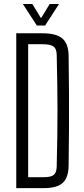

<svg xmlns="http://www.w3.org/2000/svg" viewBox="-20 -972 432 992"><path d="M64 0V-800H199.5Q271 -800 302.2 -773.2Q333.5 -746.5 334.5 -685Q336 -583.5 336.5 -491.8Q337 -400 336.5 -308.5Q336 -217 334.5 -115.5Q333.5 -53.5 303.8 -26.8Q274 0 206.5 0ZM125.5 -56.5H206.5Q244 -56.5 258.2 -68.8Q272.5 -81 273 -112Q275 -195 276 -264.8Q277 -334.5 277 -400.2Q277 -466 276 -535.8Q275 -605.5 273 -688.5Q272.5 -719.5 256.8 -731.5Q241 -743.5 199.5 -743.5H125.5ZM170.5 -840 98 -951.5H147L192 -878L237 -951.5H285L213 -840Z"/></svg>

Font: Big Shoulders Text Thin Light
Style: Regular
Weight: 300
Version: Version 2.002